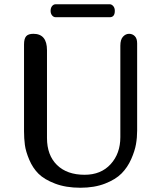

<svg xmlns="http://www.w3.org/2000/svg" viewBox="-20 -868 758 903"><path d="M242 -787Q232 -787 225 -795.5Q218 -804 218 -817Q218 -831 225 -839.5Q232 -848 242 -848H496Q505 -848 512.5 -839.5Q520 -831 520 -817Q520 -787 496 -787ZM201 -219Q201 -138 248 -92Q295 -46 378 -46Q455 -46 500.5 -96Q546 -146 546 -223V-653Q546 -682 558.5 -695.5Q571 -709 587 -709Q603 -709 614 -698Q625 -687 625 -664V-254Q625 -221 619.5 -189.5Q614 -158 597 -119.5Q580 -81 552 -52.5Q524 -24 474 -4.5Q424 15 358 15Q290 15 239 -4.5Q188 -24 161 -51Q134 -78 117.5 -117Q101 -156 97 -186.5Q93 -217 93 -251V-659Q93 -686 103 -697.5Q113 -709 137 -709Q201 -709 201 -632Z"/></svg>

Font: Marmelad
Style: Regular
Weight: 400
Designer: Manvel Shmavonyan
Foundry: Cyreal
Version: Version 1.001;PS 001.001;hotconv 1.0.88;makeotf.lib2.5.64775